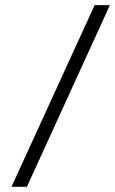

<svg xmlns="http://www.w3.org/2000/svg" viewBox="-20 -702 445 743"><path d="M405.3 -682.1 84 21H24.4L346.2 -682.1Z"/></svg>

Font: Linux Libertine Capitals O
Style: Bold Italic Samll Caps
Weight: 400
Italic angle: -12°
Designer: Philipp H. Poll
Foundry: Philipp H. Poll
Version: Version 5.0.4